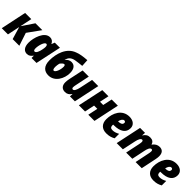

<svg xmlns="http://www.w3.org/2000/svg" viewBox="375 -2323 3888 3888"><g transform="rotate(45 2319.5 -379.0)"><path d="M-1 0H176L232 -266L311 0H502L410 -278L608 -553H411L238 -296L292 -553H115Z M726 10C783 10 817 -21 848 -63H852V0H994L1112 -553H965L939 -486H935C911 -538 874 -563 822 -563C661 -563 589 -316 589 -179C589 -49 647 10 726 10ZM802 -135C781 -135 770 -157 770 -197C770 -279 810 -416 861 -416C884 -416 895 -394 895 -355C895 -336 893 -314 884 -273C872 -210 844 -135 802 -135Z M1340 10C1522 10 1620 -177 1620 -335C1620 -454 1569 -516 1482 -516C1433 -516 1389 -491 1357 -448H1354C1370 -519 1408 -571 1508 -590C1563 -600 1632 -607 1691 -613L1682 -768C1565 -760 1478 -745 1417 -720C1206 -648 1141 -409 1141 -224C1141 -59 1224 10 1340 10ZM1350 -135C1333 -135 1318 -155 1318 -214C1318 -242 1324 -281 1331 -314C1348 -341 1385 -381 1409 -381C1433 -381 1438 -358 1438 -329C1438 -250 1398 -135 1350 -135Z M1816 10C1875 10 1918 -16 1952 -70H1955L1951 0H2093L2210 -553H2033L1974 -276C1956 -190 1928 -139 1895 -139C1876 -139 1865 -153 1865 -177C1865 -198 1870 -227 1875 -250L1938 -553H1762L1693 -230C1687 -199 1683 -164 1683 -134C1683 -51 1725 10 1816 10Z M2207 0H2384L2429 -214H2522L2477 0H2654L2771 -553H2594L2551 -353H2459L2501 -553H2325Z M2999 10C3077 10 3133 -6 3192 -40V-168C3136 -138 3096 -124 3044 -124C2997 -124 2973 -144 2973 -196C2973 -202 2974 -208 2975 -215H2994C3176 -215 3277 -285 3277 -414C3277 -504 3206 -563 3097 -563C2888 -563 2798 -369 2798 -193C2798 -67 2872 10 2999 10ZM2997 -332C3009 -391 3039 -435 3075 -435C3099 -435 3112 -420 3112 -400C3112 -365 3088 -332 3004 -332Z M3290 0H3467L3527 -282C3544 -365 3571 -415 3606 -415C3623 -415 3634 -403 3634 -375C3634 -358 3630 -328 3625 -306L3561 0H3738L3796 -279C3811 -354 3834 -415 3876 -415C3894 -415 3904 -402 3904 -377C3904 -354 3900 -327 3895 -307L3832 0H4008L4076 -326C4083 -360 4087 -393 4087 -420C4087 -513 4043 -563 3961 -563C3901 -563 3851 -534 3813 -479H3810C3792 -535 3756 -563 3688 -563C3626 -563 3582 -535 3547 -477H3543L3549 -553H3407Z M4348 10C4426 10 4482 -6 4541 -40V-168C4485 -138 4445 -124 4393 -124C4346 -124 4322 -144 4322 -196C4322 -202 4323 -208 4324 -215H4343C4525 -215 4626 -285 4626 -414C4626 -504 4555 -563 4446 -563C4237 -563 4147 -369 4147 -193C4147 -67 4221 10 4348 10ZM4346 -332C4358 -391 4388 -435 4424 -435C4448 -435 4461 -420 4461 -400C4461 -365 4437 -332 4353 -332Z"/></g></svg>

Font: Noto Sans UI SemiCondensed Black
Style: Italic
Weight: 900
Width: 4
Italic angle: -372°
Designer: Monotype Design Team
Foundry: Monotype Imaging Inc.
Version: Version 1.901